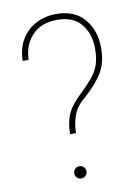

<svg xmlns="http://www.w3.org/2000/svg" viewBox="-83 -777 601 835"><g transform="rotate(-10 218.0 -359.0)"><path d="M219.2 -195.3H192.9Q193.8 -249.5 210.4 -285.6Q227.1 -321.8 270 -361.3Q299.8 -390.1 321 -414.6Q342.3 -439 353.5 -468.8Q364.7 -498.5 364.7 -543Q364.7 -608.4 329.6 -651.6Q294.4 -694.8 223.6 -694.8Q152.8 -694.8 113 -652.8Q73.2 -610.8 71.8 -544.9H45.4Q46.4 -601.1 70.8 -640.4Q95.2 -679.7 135.5 -700.2Q175.8 -720.7 223.6 -720.7Q305.2 -720.7 348.1 -669.4Q391.1 -618.2 391.1 -542Q391.1 -477.5 365 -433.8Q338.9 -390.1 283.7 -340.8Q247.6 -312.5 233.4 -274.9Q219.2 -237.3 219.2 -195.3ZM181.2 -23.9Q181.2 -35.2 189 -43.2Q196.8 -51.3 208 -51.3Q219.2 -51.3 227.3 -43.2Q235.4 -35.2 235.4 -23.9Q235.4 -12.7 227.3 -4.9Q219.2 2.9 208 2.9Q196.8 2.9 189 -4.9Q181.2 -12.7 181.2 -23.9Z"/></g></svg>

Font: Vazirmatn RD FD Thin
Style: Regular
Weight: 100
Designer: Saber Rastikerdar
Foundry: Saber Rastikerdar
Version: Version 33.003